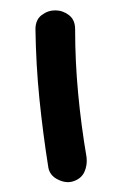

<svg xmlns="http://www.w3.org/2000/svg" viewBox="-20 -746 241 378"><path d="M49.8 -688.5Q49.8 -707 62 -716.3Q74.2 -725.6 88.9 -725.6Q103.5 -725.6 115.7 -716.3Q127.9 -707 127.9 -688.5Q127.9 -625 133.8 -562.5Q139.6 -500 150.4 -436.5Q152.3 -420.9 146 -407.2Q139.6 -393.6 123 -388.7Q109.4 -384.8 93.8 -392.6Q78.1 -400.4 75.2 -416Q64.5 -483.4 57.6 -551.3Q50.8 -619.1 49.8 -688.5Z"/></svg>

Font: Schoolbell
Style: Regular
Weight: 400
Designer: Font Diner, Inc
Foundry: Font Diner, Inc
Version: Version 1.001